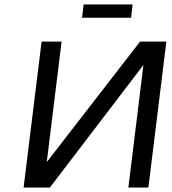

<svg xmlns="http://www.w3.org/2000/svg" viewBox="-20 -834 763 854"><path d="M202 0 618 -545 551 0H640L720 -649H603L188 -113L254 -649H165L85 0ZM563 -755 570 -814H352L345 -755Z"/></svg>

Font: Gamestation Text
Style: Italic
Weight: 400
Designer: Jonas Hecksher
Foundry: Jonas Hecksher, Playtypeª, e-types AS
Version: Version 1.003